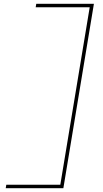

<svg xmlns="http://www.w3.org/2000/svg" viewBox="-20 -843 540 1006"><path d="M10 143 13 125H296L450 -805H167L170 -823H472L312 143Z"/></svg>

Font: Iosevka SS04 Thin
Style: Italic
Weight: 100
Italic angle: -9°
Monospace: yes
Designer: Belleve Invis
Foundry: Belleve Invis
Version: Version 19.0.0; ttfautohint (v1.8.4)